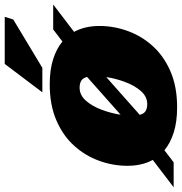

<svg xmlns="http://www.w3.org/2000/svg" viewBox="-46 -774 787 832"><g transform="rotate(-90 348.0 -358.5)"><path d="M397.5 -537Q461 -537 507 -522.2Q553 -507.5 583.5 -482L636 -522H744L625.5 -431.5Q638.5 -407.5 644.8 -379.8Q651 -352 651 -322Q651 -259 629.2 -199Q607.5 -139 564 -90.8Q520.5 -42.5 454.2 -13.8Q388 15 298.5 15Q235 15 189 0.2Q143 -14.5 112.5 -40L60 0H-48L70.5 -90.5Q57.5 -114.5 51.2 -142.2Q45 -170 45 -200Q45 -263 66.8 -323Q88.5 -383 132 -431.2Q175.5 -479.5 242 -508.2Q308.5 -537 397.5 -537ZM383.5 -407.5Q351 -407.5 327 -380Q303 -352.5 287.8 -311.5Q272.5 -270.5 266.5 -230L430 -375Q425.5 -393 414 -400.2Q402.5 -407.5 383.5 -407.5ZM312.5 -114.5Q345 -114.5 369 -142Q393 -169.5 408.2 -210.5Q423.5 -251.5 429.5 -292L266 -147Q270.5 -129 282 -121.8Q293.5 -114.5 312.5 -114.5ZM363.5 -569 486.5 -732H690.5L679 -695L469.5 -569Z"/></g></svg>

Font: Newsreader Caption ExtraBold
Style: Italic
Weight: 800
Italic angle: -17°
Designer: Hugues Gentile
Foundry: Production Type
Version: Version 1.001